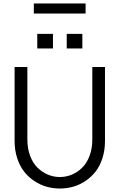

<svg xmlns="http://www.w3.org/2000/svg" viewBox="-20 -1090 696 1117"><path d="M64.9 -270V-700.2H139.2V-278.8Q139.2 -226.1 155.3 -183.3Q171.4 -140.6 198.5 -114.3Q225.6 -87.9 258.8 -74Q292 -60.1 328.1 -60.1Q364.7 -60.1 397.9 -74Q431.2 -87.9 458 -114.3Q484.9 -140.6 501 -183.3Q517.1 -226.1 517.1 -278.8V-700.2H590.8V-270Q590.8 -216.3 576.2 -170.4Q561.5 -124.5 536.4 -92.3Q511.2 -60.1 477.5 -37.4Q443.8 -14.6 406 -3.9Q368.2 6.8 328.1 6.8Q288.1 6.8 250.5 -3.9Q212.9 -14.6 179 -37.4Q145 -60.1 119.9 -92.3Q94.7 -124.5 79.8 -170.4Q64.9 -216.3 64.9 -270ZM288.1 -808.1H196.8V-893.1H288.1ZM459 -808.1H368.2V-893.1H459ZM176.8 -1011.2V-1069.8H478V-1011.2Z"/></svg>

Font: LT Superior
Style: Regular
Weight: 400
Designer: Daniel Lyons
Foundry: LyonsType
Version: Version 1.000